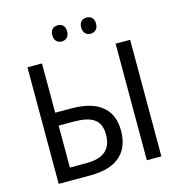

<svg xmlns="http://www.w3.org/2000/svg" viewBox="-128 -1022 1067 1136"><g transform="rotate(-15 405.5 -454.0)"><path d="M282 -859C282 -825 302 -809 328 -809C352 -809 373 -825 373 -859C373 -894 352 -908 328 -908C302 -908 282 -894 282 -859ZM459 -859C459 -825 480 -809 504 -809C529 -809 550 -825 550 -859C550 -894 529 -908 504 -908C480 -908 459 -894 459 -859ZM91 0H288C456 0 529 -83 529 -209C529 -322 466 -412 279 -412H180V-714H91ZM631 0H720V-714H631ZM180 -76V-333H269C383 -333 437 -301 437 -209C437 -120 387 -76 281 -76Z"/></g></svg>

Font: Noto Sans Thai
Style: Regular
Weight: 400
Designer: Monotype Design Team
Foundry: Monotype Imaging Inc.
Version: Version 1.901